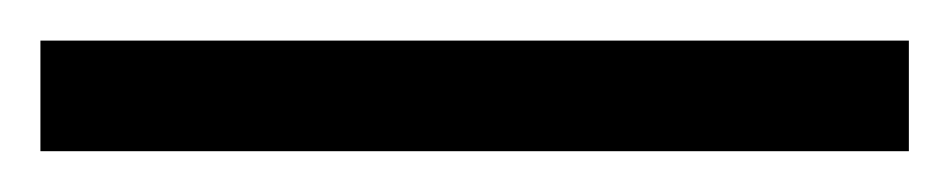

<svg xmlns="http://www.w3.org/2000/svg" viewBox="-20 60 470 95"><path d="M0 80.1Q107.4 80.1 429.7 80.1Q429.7 93.8 429.7 134.8Q322.3 134.8 0 134.8Q0 125 0 96.7Q0 92.8 0 80.1Z"/></svg>

Font: BSRU BANSOMDEJ
Style: Regular
Weight: 400
Designer: Wisit Potiwat
Version: Version 1.000;PS 002.000;hotconv 1.0.70;makeotf.lib2.5.58329